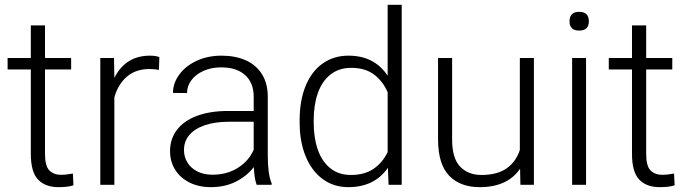

<svg xmlns="http://www.w3.org/2000/svg" viewBox="-20 -770 2867 800"><path d="M286.1 2Q264.2 9.8 223.6 9.8Q168.5 9.8 138.4 -22Q108.4 -53.7 108.4 -128.9V-480.5H11.7V-528.3H108.4V-664.1H167.5V-528.3H276.4V-480.5H167.5V-128.9Q167.5 -78.1 185.8 -59.8Q204.1 -41.5 235.8 -41.5Q253.9 -41.5 283.7 -46.9Z M456.5 -364.3V0H397.9V-528.3H455.1L456.5 -445.8Q503.4 -538.1 605 -538.1Q628.4 -538.1 644 -532.2L642.1 -479Q621.1 -482.4 603 -482.4Q545.9 -482.4 508.8 -450.7Q471.7 -418.9 456.5 -364.3Z M1049.3 0Q1039.6 -26.4 1037.6 -73.7Q1008.8 -36.6 963.1 -13.4Q917.5 9.8 858.9 9.8Q808.1 9.8 769.5 -9.5Q731 -28.8 709.7 -63Q688.5 -97.2 688.5 -140.1Q688.5 -191.4 717.5 -229.2Q746.6 -267.1 801 -287.4Q855.5 -307.6 929.2 -307.6H1037.1V-367.2Q1037.1 -424.3 1001.7 -456.8Q966.3 -489.3 900.9 -489.3Q860.8 -489.3 828.4 -474.9Q795.9 -460.4 777.6 -436Q759.3 -411.6 759.3 -382.3L700.7 -382.8Q700.7 -422.9 726.6 -458.7Q752.4 -494.6 798.8 -516.4Q845.2 -538.1 903.3 -538.1Q960.4 -538.1 1003.9 -518.8Q1047.4 -499.5 1071.5 -460.9Q1095.7 -422.4 1095.7 -366.2V-122.1Q1095.7 -43.9 1111.8 -6.3V0ZM1037.1 -146V-262.7H934.1Q875.5 -262.7 833.5 -248.3Q791.5 -233.9 769 -207.5Q746.6 -181.2 746.6 -145Q746.6 -116.2 761 -92.8Q775.4 -69.3 802.2 -55.7Q829.1 -42 865.2 -42Q926.3 -42 971.7 -71Q1017.1 -100.1 1037.1 -146Z M1599.1 0 1596.2 -70.8Q1540.5 9.8 1431.2 9.8Q1370.1 9.8 1324.2 -24.2Q1278.3 -58.1 1253.4 -119.1Q1228.5 -180.2 1228.5 -258.8V-269Q1228.5 -350.6 1253.2 -411.4Q1277.8 -472.2 1324 -505.1Q1370.1 -538.1 1432.1 -538.1Q1539.6 -538.1 1595.2 -454.6V-750H1653.8V0ZM1287.1 -258.8Q1287.1 -195.8 1304.2 -146.5Q1321.3 -97.2 1356.2 -69.1Q1391.1 -41 1442.4 -41Q1499 -41 1536.6 -66.7Q1574.2 -92.3 1595.2 -136.2V-385.7Q1575.7 -431.2 1538.8 -459.2Q1502 -487.3 1443.4 -487.3Q1391.6 -487.3 1356.4 -459Q1321.3 -430.7 1304.2 -381.6Q1287.1 -332.5 1287.1 -269Z M2148.4 0 2147 -66.9Q2094.2 9.8 1979 9.8Q1897.5 9.8 1851.6 -37.8Q1805.7 -85.4 1805.2 -188V-528.3H1863.8V-189.5Q1863.8 -110.4 1897.2 -75.7Q1930.7 -41 1985.8 -41Q2052.2 -41 2091.3 -68.8Q2130.4 -96.7 2146 -145V-528.3H2204.6V0Z M2393.1 -720.7Q2433.6 -720.7 2433.6 -681.2Q2433.6 -642.6 2393.1 -642.6Q2353 -642.6 2353 -681.2Q2353 -720.7 2393.1 -720.7ZM2421.9 -528.3V0H2363.8V-528.3Z M2791 2Q2769 9.8 2728.5 9.8Q2673.3 9.8 2643.3 -22Q2613.3 -53.7 2613.3 -128.9V-480.5H2516.6V-528.3H2613.3V-664.1H2672.4V-528.3H2781.2V-480.5H2672.4V-128.9Q2672.4 -78.1 2690.7 -59.8Q2709 -41.5 2740.7 -41.5Q2758.8 -41.5 2788.6 -46.9Z"/></svg>

Font: Mardoto Light
Style: Regular
Weight: 400
Designer: Christian Robertson, Vahan Hovhannisyan
Foundry: Google
Version: Version 1.000